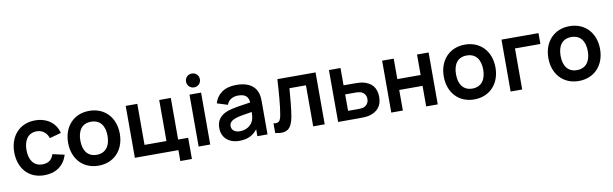

<svg xmlns="http://www.w3.org/2000/svg" viewBox="-51 -1302 6276 1967"><g transform="rotate(-10 3087.0 -318.0)"><path d="M304.5 15C425 15 511.5 -46 545 -156L422 -183.5C403.5 -128 368.5 -98 304.5 -98C214 -98 168 -167 167.5 -270C168 -369 210 -442 304.5 -442C359.5 -442 406.5 -408 425 -350L545 -382.5C519.5 -489 428.5 -555 306 -555C142 -555 40.5 -435.5 40 -270C40.5 -107 137.5 15 304.5 15Z M869 15C1030.5 15 1138.5 -101.5 1138.5 -270C1138.5 -437 1032 -555 869 -555C709.5 -555 600.5 -439.5 600.5 -270C600.5 -103 706.5 15 869 15ZM869 -98C776 -98 728 -165 728 -270C728 -372 772 -442 869 -442C963.5 -442 1011 -374.5 1011 -270C1011 -168.5 964.5 -98 869 -98Z M1821 113.5V-107H1716.5V-540H1596V-113H1368V-540H1247.5V0H1700.5V113.5Z M1971 -605C2013 -605 2043.5 -636.5 2043.5 -677C2043.5 -717.5 2013 -749 1971 -749C1930 -749 1899 -717.5 1899 -677C1899 -636.5 1930 -605 1971 -605ZM2031.5 0V-540H1911V0Z M2607 -454.5C2571.5 -526 2495 -555 2399 -555C2272 -555 2197.5 -494.5 2171 -403.5L2281 -369C2299 -424 2350.5 -444.5 2399 -444.5C2472.5 -444.5 2505 -415.5 2509.5 -353.5C2415 -339.5 2331.5 -328 2274.5 -309.5C2189 -280 2151.5 -226.5 2151.5 -148C2151.5 -59 2215 15 2332.5 15C2418.5 15 2476 -12.5 2522 -72.5V0H2627.5V-331.5C2627.5 -378 2626 -416.5 2607 -454.5ZM2496 -170.5C2484 -133 2438.5 -81 2356.5 -81C2299.5 -81 2269.5 -110 2269.5 -149.5C2269.5 -184.5 2293.5 -205 2335 -220.5C2373 -233.5 2422 -241 2508 -254.5C2507.5 -229.5 2506 -195 2496 -170.5Z M2707.5 0C2830.5 27.5 2876.5 -15 2899 -132.5C2912.5 -202.5 2924 -339.5 2931 -427H3102.5V0H3222.5V-540H2825C2817 -402 2807 -267.5 2791 -178.5C2779.5 -115 2767 -90 2707.5 -101Z M3580.5 0C3611 0 3654.5 -1 3681 -7C3769.5 -27.5 3821 -84 3821 -179.5C3821 -279.5 3768.5 -335 3677 -354.5C3651.5 -359 3609.5 -360 3579 -360H3482V-540H3361.5L3362 0ZM3482 -265.5H3591C3605 -265.5 3622.5 -264.5 3638 -260.5C3671.5 -252 3698.5 -223 3698.5 -179.5C3698.5 -137.5 3671 -108.5 3641.5 -100C3624.5 -95.5 3605.5 -94.5 3591 -94.5H3482Z M4035.5 0V-214H4278V0H4398.5V-540H4278V-327H4035.5V-540H3915V0Z M4777 15C4938.5 15 5046.5 -101.5 5046.5 -270C5046.5 -437 4940 -555 4777 -555C4617.5 -555 4508.5 -439.5 4508.5 -270C4508.5 -103 4614.5 15 4777 15ZM4777 -98C4684 -98 4636 -165 4636 -270C4636 -372 4680 -442 4777 -442C4871.5 -442 4919 -374.5 4919 -270C4919 -168.5 4872.5 -98 4777 -98Z M5277 0V-427H5541.5V-540H5156.5V0Z M5865 15C6026.5 15 6134.5 -101.5 6134.5 -270C6134.5 -437 6028 -555 5865 -555C5705.5 -555 5596.5 -439.5 5596.5 -270C5596.5 -103 5702.5 15 5865 15ZM5865 -98C5772 -98 5724 -165 5724 -270C5724 -372 5768 -442 5865 -442C5959.5 -442 6007 -374.5 6007 -270C6007 -168.5 5960.5 -98 5865 -98Z"/></g></svg>

Font: Hauora
Style: Bold
Weight: 700
Designer: Wayne Shih
Foundry: WCYS
Version: Version 1.001;hotconv 1.0.109;makeotfexe 2.5.65596